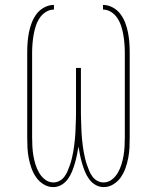

<svg xmlns="http://www.w3.org/2000/svg" viewBox="-20 -755 640 783"><path d="M403 8Q385 8 369.5 -1Q354 -10 343.5 -24.5Q333 -39 326.5 -55Q320 -71 315 -88Q310 -105 306.5 -122Q303 -139 300 -157Q297 -139 293.5 -122Q290 -105 285 -88Q280 -71 273.5 -55Q267 -39 256.5 -24.5Q246 -10 230.5 -1Q215 8 197 8Q176 8 157.5 -3.5Q139 -15 127 -32.5Q115 -50 108 -70Q101 -90 97 -111Q93 -132 92 -153Q91 -174 91 -195V-540Q91 -561 92.5 -581.5Q94 -602 98 -622.5Q102 -643 109.5 -662.5Q117 -682 129.5 -698.5Q142 -715 161 -725Q180 -735 200 -735V-716Q182 -716 166.5 -706Q151 -696 141 -680.5Q131 -665 125.5 -647.5Q120 -630 117 -612.5Q114 -595 112.5 -576.5Q111 -558 111 -540V-195Q111 -176 112 -157.5Q113 -139 116 -121Q119 -103 124.5 -85Q130 -67 139.5 -50.5Q149 -34 164 -22.5Q179 -11 198 -11Q211 -11 223 -17.5Q235 -24 243 -35Q251 -46 256 -58Q261 -70 265.5 -83Q270 -96 273 -109Q276 -122 278.5 -135Q281 -148 282.5 -161Q284 -174 285.5 -187.5Q287 -201 287.5 -214Q288 -227 288.5 -240.5Q289 -254 289.5 -267.5Q290 -281 290 -294V-478H310V-294Q310 -281 310.5 -267.5Q311 -254 311.5 -240.5Q312 -227 312.5 -214Q313 -201 314.5 -187.5Q316 -174 317.5 -161Q319 -148 321.5 -135Q324 -122 327 -109Q330 -96 334.5 -83Q339 -70 344 -58Q349 -46 357 -35Q365 -24 377 -17.5Q389 -11 402 -11Q421 -11 436 -22.5Q451 -34 460.5 -50.5Q470 -67 475.5 -85Q481 -103 484 -121Q487 -139 488 -157.5Q489 -176 489 -195V-540Q489 -558 487.5 -576.5Q486 -595 483 -612.5Q480 -630 474.5 -647.5Q469 -665 459 -680.5Q449 -696 433.5 -706Q418 -716 400 -716V-735Q420 -735 439 -725Q458 -715 470.5 -698.5Q483 -682 490.5 -662.5Q498 -643 502 -622.5Q506 -602 507.5 -581.5Q509 -561 509 -540V-195Q509 -174 508 -153Q507 -132 503 -111Q499 -90 492 -70Q485 -50 473 -32.5Q461 -15 442.5 -3.5Q424 8 403 8Z"/></svg>

Font: Iosevka Curly Thin Extended
Style: Regular
Weight: 100
Width: 7
Monospace: yes
Designer: Belleve Invis
Foundry: Belleve Invis
Version: Version 11.1.0; ttfautohint (v1.8.3)